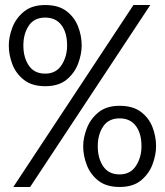

<svg xmlns="http://www.w3.org/2000/svg" viewBox="-20 -732 656 764"><path d="M33 12 511 -712H578L100 12ZM160 -389Q107.5 -389 75.5 -414Q43.5 -439 29.2 -476.2Q15 -513.5 15 -551Q15 -585 29.2 -622.5Q43.5 -660 75.5 -686Q107.5 -712 160 -712Q212.5 -712 244.2 -688Q276 -664 290.5 -627Q305 -590 305 -551Q305 -517 291 -479.2Q277 -441.5 245.2 -415.2Q213.5 -389 160 -389ZM160 -439Q203 -439 225 -473Q247 -507 247 -551Q247 -602 224.5 -632Q202 -662 160 -662Q116 -662 94.5 -629.8Q73 -597.5 73 -551Q73 -503 94.8 -471Q116.5 -439 160 -439ZM456 12Q403.5 12 371.8 -12.8Q340 -37.5 325.5 -75Q311 -112.5 311 -150Q311 -184 325.5 -221.5Q340 -259 371.8 -285Q403.5 -311 456 -311Q508.5 -311 540.5 -287Q572.5 -263 586.8 -226Q601 -189 601 -150Q601 -116 587 -78.2Q573 -40.5 541.2 -14.2Q509.5 12 456 12ZM456 -38Q499 -38 521 -72Q543 -106 543 -150Q543 -201 520.5 -231Q498 -261 456 -261Q412 -261 390.5 -228.8Q369 -196.5 369 -150Q369 -102 390.8 -70Q412.5 -38 456 -38Z"/></svg>

Font: Overpass Mono Light
Style: Regular
Weight: 300
Monospace: yes
Designer: Delve Withrington, Dave Bailey
Foundry: Delve Fonts LLC
Version: Version 4.000